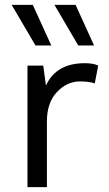

<svg xmlns="http://www.w3.org/2000/svg" viewBox="-20 -770 448 790"><path d="M191 -583H126L28 -750H115ZM367 -583H302L204 -750H291ZM93 0V-500H158L169 -418Q211 -510 329 -510Q365 -510 384 -500L370 -427Q346 -435 309 -435Q256 -435 214.5 -391.5Q173 -348 173 -270V0Z"/></svg>

Font: Elaine Sans
Style: Regular
Weight: 400
Designer: Wei Huang
Foundry: Wei Huang
Version: Version 2.001;December 24, 2019;FontCreator 12.0.0.2547 64-b